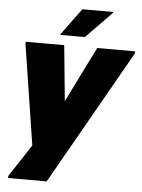

<svg xmlns="http://www.w3.org/2000/svg" viewBox="-64 -809 807 1091"><g transform="rotate(5 340.0 -264.0)"><path d="M24 232V220L145 36L56 -536V-548H276L307 -231L464 -548H680V-536L244 232ZM249 -604V-608L361 -760H537V-756L389 -604Z"/></g></svg>

Font: Kufam Black
Style: Italic
Weight: 900
Italic angle: -11°
Designer: Artur Schmal
Foundry: Original Type
Version: Version 1.301; ttfautohint (v1.8.3)